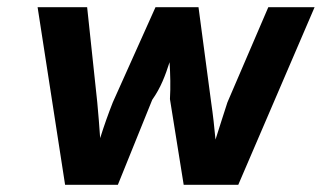

<svg xmlns="http://www.w3.org/2000/svg" viewBox="-20 -511 890 531"><path d="M401 -235C425 -269 437 -302 449 -339C451 -306 452 -270 450 -237L488 0H639L850 -491H722L609 -228C598 -193 587 -161 576 -125C573 -158 569 -194 564 -228L529 -491H410L292 -228C279 -195 268 -164 257 -129C255 -160 252 -195 249 -228L221 -491H84L160 0H306Z"/></svg>

Font: Falling Sky
Style: SeBdObl
Weight: 600
Designer: Paul D. Hunt
Foundry: Adobe Systems Incorporated
Version: Version 1.02